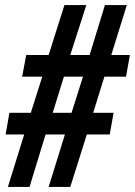

<svg xmlns="http://www.w3.org/2000/svg" viewBox="-20 -734 530 754"><path d="M231 -433H306L261 -291H187ZM96 0 159 -206H235L171 0H256L321 -206H411L426 -291H346L390 -433H475L490 -518H417L478 -714H392L332 -518H256L319 -714H233L171 -518H83L67 -433H146L101 -291H17L2 -206H75L11 0Z"/></svg>

Font: Noto Sans Display Condensed
Style: Bold Italic
Weight: 700
Width: 3
Designer: Monotype Design team
Foundry: Monotype Imaging Inc.
Version: 1.000